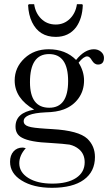

<svg xmlns="http://www.w3.org/2000/svg" viewBox="-20 -651 516 916"><path d="M375 -627Q373 -563 343 -521Q308 -475 246 -475Q167 -475 133 -545Q116 -580 114 -627L118 -631H143Q149 -589 176 -562Q204 -534 246 -534Q286 -534 314 -562Q341 -589 347 -631H372ZM230 -35Q355 -28 397 11Q433 46 433 98Q433 168 380 206.5Q327 245 228 245Q139 245 83 210Q28 176 28 121Q28 90 44.5 71.5Q61 53 88 53Q92 53 103 56Q72 90 72 128Q72 171 115 198Q158 225 230 225Q302 225 343 198Q384 171 384 123Q384 84 357 61Q338 45 312 39Q299 37 276 35Q253 33 221 31Q123 27 85 6Q54 -10 54 -47Q54 -113 143 -128Q50 -182 50 -267Q50 -329 97 -373Q143 -416 212 -416Q293 -416 343 -365Q384 -416 428 -416Q448 -416 462 -404Q476 -392 476 -375Q476 -343 447 -343Q431 -343 419 -362Q408 -382 396 -382Q379 -382 355 -352Q381 -311 381 -267Q381 -219 355 -182.5Q329 -146 284 -129Q250 -116 197 -115Q93 -110 93 -73Q93 -55 115 -48Q126 -44 146.5 -41.5Q167 -39 198 -37ZM123 -259Q123 -137 215 -137Q305 -137 305 -264Q305 -393 214 -393Q123 -393 123 -259Z"/></svg>

Font: New Athena Unicode
Style: Regular
Weight: 400
Designer: J. Rusten 1997; rev. by R. Hancock 2001, 2002, rev. by D. Mastronarde 2002-2021
Foundry: GreekKeys New Athena Unicode
Version: Version 5.008